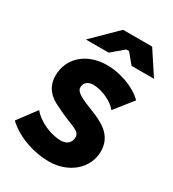

<svg xmlns="http://www.w3.org/2000/svg" viewBox="-183 -819 841 932"><g transform="rotate(30 237.0 -353.0)"><path d="M236 14C347 14 432 -58 432 -155C432 -247 356 -281 289 -307C233 -329 190 -347 190 -374C190 -402 210 -418 244 -417C292 -414 348 -389 376 -354L456 -455C408 -504 322 -533 249 -533C139 -533 57 -465 57 -364C57 -299 95 -262 148 -239C241 -191 291 -191 291 -153C291 -122 270 -103 237 -103C178 -103 106 -136 72 -179L-5 -76C61 -13 162 14 236 14ZM479 -589 393 -720H230L97 -589H225L291 -645H307L353 -589Z"/></g></svg>

Font: Fixel Text 20240404
Style: Bold Italic
Weight: 700
Width: 4
Italic angle: -10°
Designer: AlfaBravo + MacPaw
Foundry: Kyrylo Tkachov, Marchela Mozhyna, Serhii Makarenko, Maria Weinstein, Zakhar Kryvoshyya
Version: Version 1.211;Glyphs 3.2 (3225)